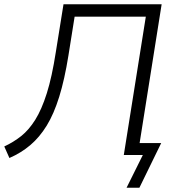

<svg xmlns="http://www.w3.org/2000/svg" viewBox="-33 -725 817 898"><path d="M559 153 635 0H546L649 -647H316L287 -465Q269 -353 244 -272.5Q219 -192 185.5 -137.5Q152 -83 109 -46.5Q66 -10 11 14L-13 -40Q30 -60 66 -88.5Q102 -117 132 -165Q162 -213 186 -289Q210 -365 228 -481L264 -705H723L620 -56H721L619 153Z"/></svg>

Font: Nunito Sans 10pt Light
Style: Italic
Weight: 300
Italic angle: -9°
Designer: Vernon Adams
Foundry: Vernon Adams
Version: Version 3.101;gftools[0.9.27]